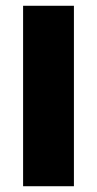

<svg xmlns="http://www.w3.org/2000/svg" viewBox="-20 -645 335 665"><path d="M60 -625H236V0H60Z"/></svg>

Font: Changa ExtraLight
Style: Bold
Weight: 700
Version: Version 3.002; ttfautohint (v1.8.2)